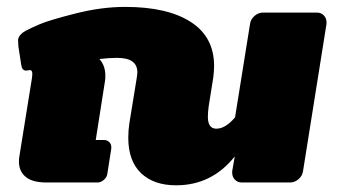

<svg xmlns="http://www.w3.org/2000/svg" viewBox="-20 -537 998 565"><path d="M33.3 -415.8V-420.8Q35.8 -435 54.2 -445.8Q70 -454.2 97.1 -465.8Q124.2 -477.5 201.3 -497.1Q278.3 -516.7 348.3 -516.7Q472.5 -516.7 541.2 -472.5Q610 -428.3 610 -343.3Q610 -326.7 607.5 -308.3L594.2 -225Q591.7 -206.7 591.7 -193.3Q591.7 -158.3 616.7 -158.3Q643.3 -158.3 671.7 -191.7L715.8 -466.7Q717.5 -480 728.8 -490Q740 -500 754.2 -500H912.5Q925 -500 932.9 -491.7Q940.8 -483.3 940.8 -471.7V-466.7L871.7 -33.3Q870 -20 858.8 -10Q847.5 0 833.3 0H691.7Q679.2 0 671.2 -8.3Q663.3 -16.7 663.3 -28.3V-33.3L670.8 -76.7Q603.3 8.3 498.3 8.3Q432.5 8.3 395 -27.5Q357.5 -63.3 357.5 -131.7Q357.5 -154.2 360.8 -175L382.5 -308.3Q384.2 -320 384.2 -324.2Q384.2 -366.7 325 -366.7Q300 -366.7 272.5 -363.3Q290 -344.2 290 -314.2Q290 -305 289.2 -300L261.7 -125H286.7Q295 -125 301.2 -119.2Q307.5 -113.3 307.5 -104.2V-100L295.8 -25Q294.2 -15 285.4 -7.5Q276.7 0 266.7 0H116.7Q75 0 55.4 -16.7Q35.8 -33.3 35.8 -60.8Q35.8 -70 36.7 -75L74.2 -308.3Q77.5 -330.8 68.3 -330.8Q58.3 -329.2 56.7 -329.2Q45 -329.2 42.5 -345.8L34.2 -400Q33.3 -409.2 33.3 -415.8Z"/></svg>

Font: BoonTook Mon
Style: Italic
Weight: 400
Italic angle: -9°
Designer: Sungsit Sawaiwan
Foundry: FontUni
Version: Version 3.0